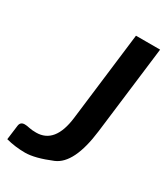

<svg xmlns="http://www.w3.org/2000/svg" viewBox="-196 -805 780 895"><g transform="rotate(30 193.5 -357.5)"><path d="M-13.7 -5.4 -3.9 -81.5Q-1.5 -106 22.5 -106Q34.2 -106 48.8 -102.5Q63.5 -99.1 86.9 -99.1Q188.5 -99.1 206.5 -247.6L264.6 -723.1H394.5L336.4 -250.5Q313.5 -63.5 227.5 -27.8Q141.6 7.8 88.9 7.8Q36.1 7.8 -13.7 -5.4Z"/></g></svg>

Font: Lato-BoldItalic
Style: Bold Italic
Weight: 700
Italic angle: -7°
Designer: Lukasz Dziedzic
Foundry: tyPoland Lukasz Dziedzic
Version: Version 1.104; Western+Polish opensource